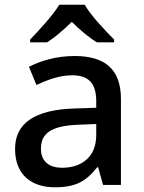

<svg xmlns="http://www.w3.org/2000/svg" viewBox="-20 -786 612 816"><path d="M340 -766H232C205 -721 145 -656 108 -618V-606H180C215 -628 249 -658 285 -693C321 -658 357 -627 392 -606H465V-618C428 -655 365 -721 340 -766ZM297 -548C221 -548 153 -528 103 -502L135 -425C181 -446 232 -466 286 -466C351 -466 389 -438 389 -356V-328L298 -325C127 -320 44 -262 44 -153C44 -41 116 10 213 10C303 10 346 -16 393 -75H397L418 0H494V-365C494 -490 428 -548 297 -548ZM316 -256 389 -259V-212C389 -118 326 -73 244 -73C191 -73 154 -98 154 -154C154 -217 194 -252 316 -256Z"/></svg>

Font: Noto Sans Canadian Aboriginal Medium
Style: Regular
Weight: 500
Designer: Monotype Design Team, Typotheque's Kevin King
Foundry: Monotype Imaging Inc.
Version: Version 2.004